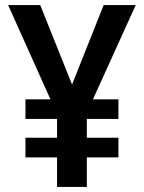

<svg xmlns="http://www.w3.org/2000/svg" viewBox="-20 -734 567 754"><path d="M263 -402 138 -714H12L178 -344H80V-267H204V-193H80V-116H204V0H321V-116H445V-193H321V-267H445V-344H345L513 -714H387Z"/></svg>

Font: Noto Sans Kannada SemiCondensed SemiBold
Style: Regular
Weight: 600
Width: 4
Designer: Jelle Bosma - Monotype Design Team
Foundry: Monotype Imaging Inc.
Version: Version 2.005